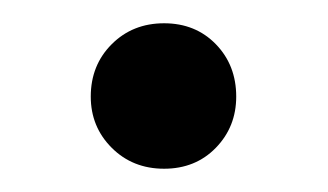

<svg xmlns="http://www.w3.org/2000/svg" viewBox="-20 -137 282 165"><path d="M121 8Q94 8 76 -10Q58 -28 58 -54Q58 -81 76 -99Q94 -117 121 -117Q148 -117 165.5 -99Q183 -81 183 -54Q183 -28 165.5 -10Q148 8 121 8Z"/></svg>

Font: Fustat Medium
Style: Regular
Weight: 500
Designer: Mohamed Gaber, Khaled Hosny, Laura Garcia Mut
Foundry: Kief Type Foundry, Alif Type Foundry, Hard Type Foundry
Version: Version 1.007